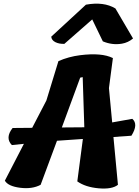

<svg xmlns="http://www.w3.org/2000/svg" viewBox="-20 -1048 772 1068"><path d="M604 -367 716 -387Q751 -357 711 -293L611 -286L636 -20Q603 6 529 -0.5Q455 -7 410 -39L441 -275L297 -265L206 -20Q159 5 92 -3.5Q25 -12 7 -43L113 -248L46 -241Q7 -281 50 -336L159 -337L238 -489L305 -708Q362 -733 426 -741Q546 -756 608 -725L586 -558ZM426 -616 324 -339 449 -340 440 -619ZM493 -940 338 -804Q309 -803 288 -813.5Q267 -824 265 -844L458 -1022Q557 -1040 622 -1001L720 -834Q693 -811 658 -805Q604 -796 552 -818Z"/></svg>

Font: Tillana
Style: Bold
Weight: 700
Designer: Lipi Raval (Devanagari, Latin), Jonny Pinhorn (Latin)
Foundry: Indian Type Foundry
Version: Version 2.002;PS 1.0;hotconv 1.0.79;makeotf.lib2.5.61930; tt